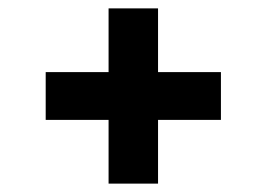

<svg xmlns="http://www.w3.org/2000/svg" viewBox="-20 -579 636 458"><path d="M239 -141V-293H89V-407H239V-559H357V-407H507V-293H357V-141Z"/></svg>

Font: Space Grotesk Frontify
Style: Bold
Weight: 700
Designer: Florian Karsten
Version: Version 2.000